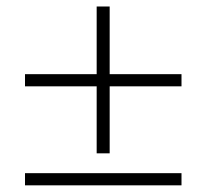

<svg xmlns="http://www.w3.org/2000/svg" viewBox="-20 -596 620 576"><path d="M55 -76.5H524.5V-40H55ZM524.5 -373.5V-337H309V-136H270V-337H55V-373.5H270V-576.5H309V-373.5Z"/></svg>

Font: Lato 2
Style: Regular
Weight: 300
Designer: Lukasz Dziedzic with Adam Twardoch and Botio Nikoltchev
Foundry: tyPoland Lukasz Dziedzic
Version: Version 2.015; 2015-08-06; http://www.latofonts.com/